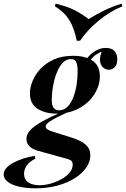

<svg xmlns="http://www.w3.org/2000/svg" viewBox="-120 -834 687 1046"><path d="M221 -226 260 -228Q221 -210 192 -195.5Q163 -181 146 -168.5Q129 -156 129 -144Q129 -135 141 -127.5Q153 -120 179 -113L259 -88Q289 -79 314.5 -67Q340 -55 356 -36Q372 -17 372 13Q372 46 350.5 78Q329 110 289.5 135.5Q250 161 195 176.5Q140 192 73 192Q22 192 -17.5 182.5Q-57 173 -78.5 156Q-100 139 -100 116Q-100 98 -86 82Q-72 66 -48 53Q-24 40 6 30Q36 20 69 15L73 30Q38 48 24.5 69.5Q11 91 11 112Q11 145 34.5 160Q58 175 95 175Q125 175 156.5 166Q188 157 215.5 141.5Q243 126 259.5 106Q276 86 276 63Q276 45 264 38.5Q252 32 229 27L82 -14Q58 -21 41 -36.5Q24 -52 24 -78Q24 -102 44.5 -124.5Q65 -147 108.5 -171.5Q152 -196 221 -226ZM267 -512Q243 -512 226 -496Q209 -480 196.5 -454.5Q184 -429 176.5 -399.5Q169 -370 165.5 -341.5Q162 -313 162 -291Q162 -259 172.5 -246Q183 -233 202 -233Q230 -233 249.5 -254Q269 -275 281 -308Q293 -341 298 -377.5Q303 -414 303 -445Q303 -474 296.5 -493Q290 -512 267 -512ZM279 -530Q343 -530 383.5 -503.5Q424 -477 424 -417Q424 -369 395 -322Q366 -275 312.5 -245Q259 -215 187 -215Q126 -215 84.5 -241.5Q43 -268 43 -326Q43 -356 57 -391.5Q71 -427 100 -458.5Q129 -490 173.5 -510Q218 -530 279 -530ZM356 -477 336 -484Q351 -521 385 -547Q419 -573 457 -573Q487 -573 503 -556.5Q519 -540 519 -511Q519 -482 505 -468Q491 -454 473 -454Q457 -454 442.5 -465.5Q428 -477 425 -501Q422 -525 438 -563L447 -558Q408 -543 389 -525Q370 -507 356 -477ZM363 -730Q399 -753 445.5 -776Q492 -799 542 -814L547 -800Q475 -770 414 -718.5Q353 -667 316 -612H298Q285 -679 258.5 -723Q232 -767 179 -800L183 -814Q247 -799 287.5 -778Q328 -757 363 -730Z"/></svg>

Font: Playfair Display SemiBold
Style: Italic
Weight: 600
Italic angle: -14°
Designer: Claus Eggers Sørensen
Foundry: Claus Eggers Sørensen
Version: Version 1.203